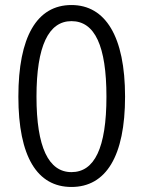

<svg xmlns="http://www.w3.org/2000/svg" viewBox="-20 -731 567 763"><path d="M264 -647C357 -647 403 -548 403 -347C403 -142 355 -47 264 -47C173 -47 125 -146 125 -347C125 -548 173 -647 264 -647ZM264 -711C126 -711 53 -584 53 -347C53 -108 128 12 264 12C401 12 477 -110 477 -347C477 -586 399 -711 264 -711Z"/></svg>

Font: Mint Spirit
Style: Regular
Weight: 400
Designer: HARENDAL Hirwen
Foundry: Arkandis Digital Foundry.
Version: Version 1.004;FFEdit